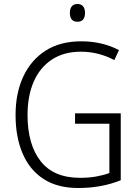

<svg xmlns="http://www.w3.org/2000/svg" viewBox="-20 -932 694 962"><path d="M356 -364H585V-29Q489 10 372 10Q268 10 198.5 -35Q129 -80 93.5 -162.5Q58 -245 58 -356Q58 -465 96.5 -548Q135 -631 208 -678Q281 -725 387 -725Q492 -725 576 -681L553 -631Q473 -673 385 -673Q300 -673 240 -633.5Q180 -594 149 -523Q118 -452 118 -356Q118 -208 183.5 -124.5Q249 -41 381 -41Q425 -41 461.5 -47.5Q498 -54 528 -65V-312H356ZM368 -912Q387 -912 396.5 -900Q406 -888 406 -868Q406 -823 368 -823Q330 -823 330 -868Q330 -888 339.5 -900Q349 -912 368 -912Z"/></svg>

Font: Noto Sans Sinhala SemiCondensed Light
Style: Regular
Weight: 300
Width: 4
Designer: Jelle Bosma - Monotype Design Team
Foundry: Monotype Imaging Inc.
Version: Version 2.006; ttfautohint (v1.8.4.7-5d5b)